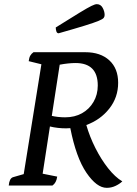

<svg xmlns="http://www.w3.org/2000/svg" viewBox="-20 -892 657 923"><path d="M493 11Q445 11 395.5 -61.5Q346 -134 318 -276Q308 -275 298 -275Q257 -275 220 -284L185 -57L255 -43Q251 -13 232 0H22Q25 -34 42 -40L94 -55L179 -583L118 -598Q120 -615 125.5 -624.5Q131 -634 141 -641H390Q463 -641 505.5 -602Q548 -563 548 -494Q548 -424 505.5 -370Q463 -316 395 -291Q411 -235 438.5 -180.5Q466 -126 499.5 -83.5Q533 -41 568 -20Q554 -7 534.5 2Q515 11 493 11ZM343 -589Q327 -589 307.5 -587Q288 -585 267 -581L229 -335Q241 -332 258.5 -330Q276 -328 293 -328Q339 -328 374 -347.5Q409 -367 429.5 -402Q450 -437 450 -481Q450 -589 343 -589ZM262 -732Q254 -732 251 -741Q248 -750 248 -760Q323 -807 362.5 -831Q402 -855 419.5 -863.5Q437 -872 445 -872Q464 -872 473.5 -854.5Q483 -837 483 -820Q483 -812 478.5 -806Q474 -800 453.5 -791.5Q433 -783 388 -769Q343 -755 262 -732Z"/></svg>

Font: Petrona Medium
Style: Italic
Weight: 500
Italic angle: -9°
Designer: Ringo R. Seeber
Foundry: Ringo R. Seeber
Version: Version 2.001; ttfautohint (v1.8.3)